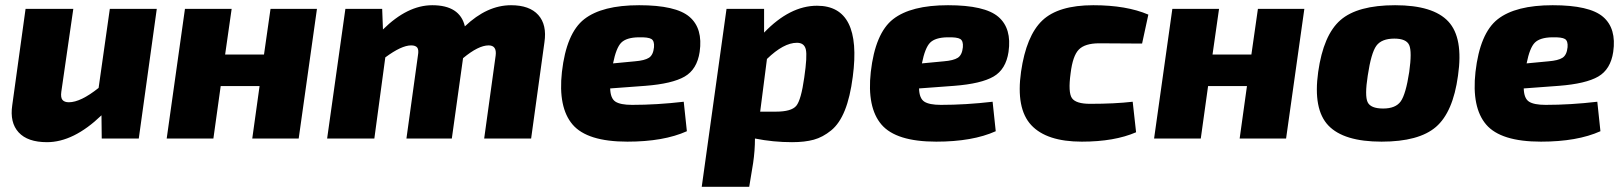

<svg xmlns="http://www.w3.org/2000/svg" viewBox="-20 -531 6225 736"><path d="M581 -497 512 0H370L369 -89Q262 14 160 14Q86 14 51.5 -23.5Q17 -61 27 -128L78 -497H261L215 -179Q212 -157 219.5 -148Q227 -139 244 -139Q289 -139 358 -194L401 -497Z M1195 -497 1125 0H947L975 -201H826L798 0H619L689 -497H868L843 -322H992L1017 -497Z M1445 -497 1448 -418Q1542 -511 1637 -511Q1743 -511 1762 -430Q1847 -511 1939 -511Q2010 -511 2043.5 -473.5Q2077 -436 2067 -369L2016 0H1836L1880 -318Q1885 -357 1853 -357Q1814 -357 1755 -308L1712 0H1538L1582 -318Q1586 -340 1579.5 -348.5Q1573 -357 1556 -357Q1519 -357 1457 -311L1415 0H1234L1304 -497Z M2601 -141 2613 -28Q2524 12 2385 12Q2231 12 2175 -53.5Q2119 -119 2134 -255Q2151 -404 2219.5 -457.5Q2288 -511 2430 -511Q2571 -511 2623 -466.5Q2675 -422 2662 -332Q2652 -265 2604.5 -237.5Q2557 -210 2454 -202L2319 -192Q2320 -154 2339 -141.5Q2358 -129 2403 -129Q2498 -129 2601 -141ZM2330 -288 2414 -296Q2451 -299 2467.5 -309.5Q2484 -320 2487 -350Q2489 -374 2477 -381.5Q2465 -389 2427 -388Q2381 -387 2361.5 -367.5Q2342 -348 2330 -288Z M2909 -497V-406Q3008 -509 3112 -509Q3285 -509 3249 -237Q3239 -159 3218.5 -108Q3198 -57 3166 -31Q3134 -5 3099.5 4.5Q3065 14 3016 14Q2944 14 2874 0Q2874 46 2867 94L2852 185H2670L2765 -497ZM2894 -103H2954Q3014 -103 3032.5 -125.5Q3051 -148 3063 -234Q3075 -316 3069 -341.5Q3063 -367 3035 -367Q2984 -367 2920 -305Z M3785 -141 3797 -28Q3708 12 3569 12Q3415 12 3359 -53.5Q3303 -119 3318 -255Q3335 -404 3403.5 -457.5Q3472 -511 3614 -511Q3755 -511 3807 -466.5Q3859 -422 3846 -332Q3836 -265 3788.5 -237.5Q3741 -210 3638 -202L3503 -192Q3504 -154 3523 -141.5Q3542 -129 3587 -129Q3682 -129 3785 -141ZM3514 -288 3598 -296Q3635 -299 3651.5 -309.5Q3668 -320 3671 -350Q3673 -374 3661 -381.5Q3649 -389 3611 -388Q3565 -387 3545.5 -367.5Q3526 -348 3514 -288Z M4322 -141 4335 -24Q4252 12 4127 12Q3992 12 3933 -51.5Q3874 -115 3894 -256Q3914 -394 3975.5 -452.5Q4037 -511 4171 -511Q4298 -511 4382 -475L4358 -364L4194 -365Q4139 -365 4115.5 -341Q4092 -317 4084 -250Q4074 -177 4089 -155Q4104 -133 4159 -133Q4253 -133 4322 -141Z M4980 -497 4910 0H4732L4760 -201H4611L4583 0H4404L4474 -497H4653L4628 -322H4777L4802 -497Z M5328 -511Q5474 -511 5532 -448.5Q5590 -386 5569 -241Q5550 -101 5484.5 -44.5Q5419 12 5276 12Q5131 12 5072 -50Q5013 -112 5033 -255Q5053 -397 5118.5 -454Q5184 -511 5328 -511ZM5325 -383Q5276 -383 5256 -355.5Q5236 -328 5223 -241Q5211 -164 5222.5 -139.5Q5234 -115 5282 -115Q5330 -115 5349.5 -142.5Q5369 -170 5382 -255Q5393 -333 5382 -358Q5371 -383 5325 -383Z M6103 -141 6115 -28Q6026 12 5887 12Q5733 12 5677 -53.5Q5621 -119 5636 -255Q5653 -404 5721.5 -457.5Q5790 -511 5932 -511Q6073 -511 6125 -466.5Q6177 -422 6164 -332Q6154 -265 6106.5 -237.5Q6059 -210 5956 -202L5821 -192Q5822 -154 5841 -141.5Q5860 -129 5905 -129Q6000 -129 6103 -141ZM5832 -288 5916 -296Q5953 -299 5969.5 -309.5Q5986 -320 5989 -350Q5991 -374 5979 -381.5Q5967 -389 5929 -388Q5883 -387 5863.5 -367.5Q5844 -348 5832 -288Z"/></svg>

Font: Exo 2.0 Extra Bold
Style: Italic
Weight: 800
Italic angle: -8°
Designer: Natanael Gama
Version: Version 1.001;PS 001.001;hotconv 1.0.70;makeotf.lib2.5.58329